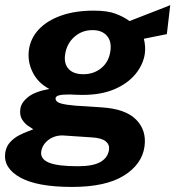

<svg xmlns="http://www.w3.org/2000/svg" viewBox="-41 -567 692 758"><path d="M243.5 171Q105.4 171 38.5 133.6Q-28.5 96.2 -20.4 36.3Q-16.7 11.3 -1.3 -5.4Q14 -22.1 33.5 -32.4Q53 -42.6 69.2 -48.3Q85.5 -54.1 90.5 -56.7Q84.6 -60.6 70.8 -69.5Q57.1 -78.4 46.4 -95Q35.7 -111.7 39.4 -137.8Q43 -162.6 70.3 -184.2Q97.7 -205.8 153.8 -215.8Q109 -239.2 87.9 -281.9Q66.8 -324.7 73.2 -370.3Q79.7 -416.7 112.8 -451.6Q146 -486.4 201 -505.7Q256.1 -525 328.7 -525Q383.1 -525 414.9 -513Q446.7 -501 470.5 -483.9Q483.8 -489.2 503.9 -496.9Q524.1 -504.7 547 -513.7Q570 -522.6 592.1 -531.2Q614.2 -539.9 631.1 -546.7L617.7 -432.3L527 -414Q534.4 -383.5 530.9 -355.9Q524.9 -313.2 494.8 -275.7Q464.6 -238.2 411.8 -215.2Q359 -192.3 284.6 -192.3Q273.2 -192.3 257.5 -193Q241.7 -193.7 234.4 -194Q204.3 -194.2 191.3 -190.4Q178.2 -186.6 178.2 -177.7Q179.2 -164.2 199.3 -158.6Q219.4 -153 255.8 -149.9Q273.9 -148.4 301.5 -147.1Q329.1 -145.8 359.5 -143.2Q454.5 -137.3 496.4 -94.8Q538.3 -52.2 529.5 11.4Q519.8 81.5 448.2 126.2Q376.7 171 243.5 171ZM265.8 89.3Q327.1 89.3 356.2 72.1Q385.3 54.8 389.4 23.8Q392 3.2 375.8 -9.4Q359.7 -22.1 323.1 -24.5L209.6 -32.1Q186.7 -33.4 167.5 -24.8Q148.3 -16.2 136.3 -1.4Q124.2 13.4 121.8 31.3Q117.7 61 152.5 75.2Q187.2 89.3 265.8 89.3ZM288.2 -274Q330 -274 359.7 -298.9Q389.3 -323.7 394.9 -366.1Q400.3 -403.5 381 -425.8Q361.7 -448.1 324.3 -448.1Q282.2 -448.1 252.1 -421.1Q222 -394 215.9 -351Q211 -315.4 230 -294.7Q249 -274 288.2 -274Z"/></svg>

Font: Public Sans Thin
Style: Italic
Weight: 100
Italic angle: -8°
Designer: The Public Sans project authors (U.S. Web Design System). Libre Franklin designed by Pablo Impallari and Rodrigo Fuenzal
Version: Version 2.000